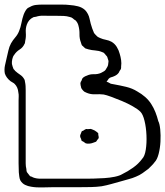

<svg xmlns="http://www.w3.org/2000/svg" viewBox="-33 -779 720 837"><path d="M614 -43Q601 -33 588 -24Q575 -15 560 -9Q544 -2 528 2Q512 6 496 11Q474 17 453 23Q432 29 410 33Q388 36 363.5 36.5Q339 37 316 37H201Q179 37 152.5 38Q126 39 103 35Q89 33 76.5 27Q64 21 56 8Q52 0 51 -10Q50 -20 49 -28Q48 -48 48 -67.5Q48 -87 48 -106V-341Q48 -349 48.5 -358Q49 -367 47 -376Q45 -399 31 -413Q27 -417 22 -419.5Q17 -422 13 -425Q-6 -440 -12 -459Q-15 -476 -11.5 -493Q-8 -510 -4 -526Q0 -542 3.5 -558.5Q7 -575 15 -590Q23 -604 33.5 -616Q44 -628 50 -643Q57 -660 60.5 -679Q64 -698 70 -715Q73 -723 77.5 -731Q82 -739 88 -744Q93 -747 98 -749Q110 -756 124 -757.5Q138 -759 152 -759Q167 -759 189.5 -759Q212 -759 234.5 -759Q257 -759 272 -757Q289 -756 307 -751.5Q325 -747 338 -735Q353 -719 357.5 -697Q362 -675 369 -655Q371 -651 373 -645Q375 -639 377 -635Q380 -631 383.5 -627.5Q387 -624 390 -621Q393 -618 396.5 -616.5Q400 -615 404 -613Q415 -608 428.5 -605.5Q442 -603 453 -597Q467 -589 476 -574.5Q485 -560 489 -544Q493 -531 495 -517Q497 -503 495 -489Q495 -487 495 -484Q495 -481 494 -478L488 -469Q486 -463 483 -460Q480 -456 475 -452.5Q470 -449 465 -447Q459 -444 452.5 -442.5Q446 -441 441 -436L434 -426Q432 -426 432 -424Q432 -423 435 -421.5Q438 -420 439 -420Q442 -419 444.5 -417Q447 -415 450 -414Q454 -413 458 -412.5Q462 -412 466 -411Q489 -407 516.5 -400.5Q544 -394 566 -380Q584 -370 599.5 -356.5Q615 -343 626 -326Q637 -309 644.5 -290Q652 -271 657 -251Q663 -240 665.5 -215Q668 -190 666.5 -161.5Q665 -133 658.5 -108Q652 -83 641 -72Q636 -65 629 -58Q622 -51 614 -43ZM178 0H343Q354 0 375.5 -0.5Q397 -1 421.5 -2.5Q446 -4 467.5 -8.5Q489 -13 500 -20Q523 -31 547 -48Q571 -65 587 -87Q598 -98 602.5 -126.5Q607 -155 605.5 -189.5Q604 -224 597 -252.5Q590 -281 579 -292Q568 -303 546 -315.5Q524 -328 499 -338.5Q474 -349 452 -357Q430 -365 419 -367Q402 -369 382.5 -368Q363 -367 346 -374Q343 -376 339.5 -377Q336 -378 334 -380Q331 -382 326.5 -387.5Q322 -393 321 -396Q320 -398 320 -400.5Q320 -403 319 -404Q319 -407 318 -411Q317 -415 318 -418Q318 -420 319 -422Q320 -424 321 -425Q323 -428 324 -432Q325 -436 327 -438Q329 -441 335 -444.5Q341 -448 345 -449Q359 -456 376 -455.5Q393 -455 407 -461Q410 -462 412.5 -464Q415 -466 418 -467Q422 -469 425 -472Q427 -474 428.5 -476.5Q430 -479 431 -481Q433 -484 435 -487.5Q437 -491 438 -495Q438 -499 439 -503Q440 -507 440 -511Q440 -515 438.5 -518.5Q437 -522 436 -526Q435 -531 433 -533.5Q431 -536 428 -539Q424 -545 421 -547Q420 -549 417 -550Q414 -551 412 -552Q398 -558 382.5 -559Q367 -560 352 -564Q349 -565 345.5 -566Q342 -567 339 -568Q337 -569 335 -571.5Q333 -574 331 -575Q330 -577 327.5 -578.5Q325 -580 324 -582Q322 -585 320 -593Q313 -611 313.5 -630Q314 -649 309 -667Q308 -672 305 -678Q302 -684 299 -687Q298 -689 295 -691Q292 -693 290 -694Q284 -700 281 -701Q279 -703 276 -703.5Q273 -704 271 -705Q258 -709 244.5 -709.5Q231 -710 217 -710H188Q172 -710 155.5 -710.5Q139 -711 124 -706Q121 -705 117.5 -705Q114 -705 111 -703Q92 -694 84 -672Q78 -655 79.5 -636.5Q81 -618 77 -601Q76 -598 76 -594Q76 -590 74 -588Q67 -572 52.5 -563Q38 -554 29 -540Q23 -533 20.5 -521Q18 -509 19 -500Q20 -496 22 -489Q24 -482 26 -478Q28 -476 30 -474Q32 -472 33 -470Q43 -461 55 -453Q67 -445 73 -433Q75 -431 75 -427.5Q75 -424 76 -422Q78 -413 78.5 -404Q79 -395 79 -385V-93Q79 -80 79 -67Q79 -54 82 -42Q82 -35 84 -29L91 -20Q95 -14 98 -11Q100 -10 104 -9Q108 -8 110 -6Q125 0 143 0Q161 0 178 0ZM380 -210Q383 -208 388 -204.5Q393 -201 395 -198Q396 -197 395.5 -194Q395 -191 396 -189Q396 -187 397 -183.5Q398 -180 397 -178Q397 -176 395 -173.5Q393 -171 391 -169Q390 -168 388.5 -165Q387 -162 385 -161Q383 -160 379.5 -159Q376 -158 374 -157Q367 -154 358 -153Q349 -152 341 -154Q338 -156 334.5 -158.5Q331 -161 328 -163Q325 -163 323 -165Q322 -167 321 -171.5Q320 -176 318 -178Q318 -180 317 -182.5Q316 -185 316 -186Q316 -188 317.5 -192Q319 -196 320 -198L323 -206Q325 -208 327.5 -208.5Q330 -209 331 -210Q333 -212 336 -213.5Q339 -215 341 -216Q343 -217 345.5 -216.5Q348 -216 349 -216Q352 -216 355.5 -216.5Q359 -217 363 -217Q367 -216 371 -214Q375 -212 380 -210Z"/></svg>

Font: Rubik Vinyl
Style: Regular
Weight: 400
Designer: Hubert and Fischer, NaN
Foundry: Hubert and Fischer, NaN
Version: Version 2.200